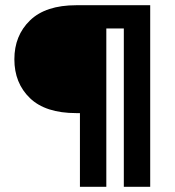

<svg xmlns="http://www.w3.org/2000/svg" viewBox="-20 -715 670 735"><path d="M555 0H454V-606H387V0H286V-282H272Q154 -282 94.5 -339.5Q35 -397 35 -488Q35 -579 95 -637Q155 -695 272 -695H555Z"/></svg>

Font: Poppins-tnum Medium
Style: Regular
Weight: 500
Designer: Ninad Kale (Devanagari), Jonny Pinhorn (Latin)
Foundry: Indian Type Foundry
Version: Version 4.004